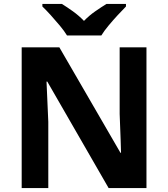

<svg xmlns="http://www.w3.org/2000/svg" viewBox="-20 -954 853 974"><path d="M723 0H531L220 -540H216Q218 -489 220.5 -438Q223 -387 225 -336V0H90V-714H281L591 -179H594Q593 -212 592 -245Q591 -278 589.5 -310.5Q588 -343 587 -376V-714H723ZM320 -774Q306 -797 283.5 -824Q261 -851 237.5 -877Q214 -903 195 -921V-934H294Q320 -918 350 -896.5Q380 -875 406 -848Q432 -875 463 -896.5Q494 -918 520 -934H619V-921Q601 -903 577 -877Q553 -851 530.5 -824Q508 -797 494 -774Z"/></svg>

Font: Noto Sans Bassa Vah
Style: Regular
Weight: 400
Designer: Monotype Design Team
Foundry: Monotype Imaging Inc.
Version: Version 2.002